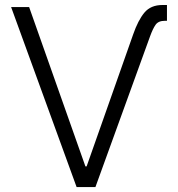

<svg xmlns="http://www.w3.org/2000/svg" viewBox="-20 -756 720 776"><path d="M518.1 -616.7Q538.1 -674.3 563.7 -705.1Q589.4 -735.8 636.7 -735.8H654.8V-671.9H646Q620.1 -671.9 608.9 -656Q597.7 -640.1 586.4 -608.9L365.7 0H289.6L24.9 -727.5H97.7L325.2 -83.5H330.1Z"/></svg>

Font: Inter 17pt Light
Style: Regular
Weight: 300
Version: Version 4.001;git-66647c0bb